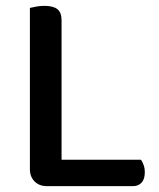

<svg xmlns="http://www.w3.org/2000/svg" viewBox="-20 -634 544 655"><path d="M140 1Q114 1 98 -15Q82 -31 82 -57V-607Q90 -609 103.5 -611.5Q117 -614 132 -614Q161 -614 175.5 -603Q190 -592 190 -564V-89H461Q466 -82 470 -71Q474 -60 474 -46Q474 -23 463 -11Q452 1 434 1H140Z"/></svg>

Font: Baloo 2 Latin Medium
Style: Regular
Weight: 500
Designer: Sarang Kulkarni and Ek Type
Foundry: Ek Type
Version: Version 1.001